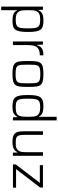

<svg xmlns="http://www.w3.org/2000/svg" viewBox="1120 -1903 983 3263"><g transform="rotate(90 1611.5 -271.5)"><path d="M92 200V-510H146L149 -433H154Q165 -460 183.5 -477Q202 -494 225 -503Q248 -512 275 -515Q302 -518 330 -518Q389 -518 426.5 -506.5Q464 -495 485.5 -465.5Q507 -436 515 -385Q523 -334 523 -255Q523 -176 515 -125Q507 -74 486 -44.5Q465 -15 427.5 -3.5Q390 8 331 8Q264 8 221 -8.5Q178 -25 158 -69H153V200ZM307 -47Q358 -47 388.5 -54Q419 -61 435.5 -82.5Q452 -104 457 -145Q462 -186 462 -255Q462 -324 457 -365Q452 -406 435.5 -427.5Q419 -449 388.5 -456Q358 -463 307 -463Q250 -463 219 -448Q188 -433 173 -405.5Q158 -378 155.5 -340Q153 -302 153 -255Q153 -210 155.5 -171.5Q158 -133 173 -105.5Q188 -78 219 -62.5Q250 -47 307 -47Z M685 0V-510H738L742 -407H747Q756 -441 772.5 -462.5Q789 -484 811.5 -496.5Q834 -509 861.5 -513.5Q889 -518 920 -518V-457Q867 -457 833 -443.5Q799 -430 779.5 -403.5Q760 -377 753 -337Q746 -297 746 -244V0Z M1237 8Q1159 8 1115 -3Q1071 -14 1049.5 -43.5Q1028 -73 1022.5 -124Q1017 -175 1017 -255Q1017 -335 1022.5 -386Q1028 -437 1049.5 -466.5Q1071 -496 1115 -507Q1159 -518 1237 -518Q1315 -518 1359 -507Q1403 -496 1425 -466.5Q1447 -437 1452 -386Q1457 -335 1457 -255Q1457 -175 1452 -124Q1447 -73 1425 -43.5Q1403 -14 1359 -3Q1315 8 1237 8ZM1237 -45Q1297 -45 1329 -52.5Q1361 -60 1376 -82.5Q1391 -105 1393.5 -146.5Q1396 -188 1396 -255Q1396 -322 1393.5 -363.5Q1391 -405 1376 -427.5Q1361 -450 1329 -457.5Q1297 -465 1237 -465Q1178 -465 1146 -457.5Q1114 -450 1099 -427.5Q1084 -405 1081.5 -363.5Q1079 -322 1079 -255Q1079 -188 1081.5 -146.5Q1084 -105 1099 -82.5Q1114 -60 1146 -52.5Q1178 -45 1237 -45Z M1789 8Q1730 8 1692.5 -3.5Q1655 -15 1633 -44.5Q1611 -74 1603 -125Q1595 -176 1595 -255Q1595 -334 1603 -385Q1611 -436 1632.5 -465.5Q1654 -495 1691.5 -506.5Q1729 -518 1788 -518Q1855 -518 1897.5 -501.5Q1940 -485 1960 -441H1965V-743H2026V0H1973L1970 -77H1965Q1954 -49 1935.5 -32.5Q1917 -16 1894 -7Q1871 2 1844 5Q1817 8 1789 8ZM1811 -47Q1869 -47 1903.5 -62.5Q1938 -78 1950 -113Q1961 -144 1963 -179Q1965 -214 1965 -265Q1965 -311 1961.5 -348Q1958 -385 1942.5 -410.5Q1927 -436 1895.5 -449.5Q1864 -463 1808 -463Q1759 -463 1729 -456Q1699 -449 1683 -427.5Q1667 -406 1662 -365Q1657 -324 1657 -255Q1657 -186 1662 -145Q1667 -104 1683.5 -82Q1700 -60 1730 -53.5Q1760 -47 1811 -47Z M2574 0 2571 -78H2566Q2559 -60 2547 -44.5Q2535 -29 2514.5 -17Q2494 -5 2464 1.5Q2434 8 2391 8Q2333 8 2297.5 -3.5Q2262 -15 2243 -39Q2224 -63 2217.5 -100.5Q2211 -138 2211 -190V-510H2272V-209Q2272 -155 2277 -123Q2282 -91 2297.5 -74Q2313 -57 2340.5 -52Q2368 -47 2413 -47Q2469 -47 2500 -61.5Q2531 -76 2546 -102.5Q2561 -129 2564 -165.5Q2567 -202 2567 -246V-510H2628V0Z M2774 0V-48L3088 -457H2786V-510H3167V-462L2854 -53H3169V0Z"/></g></svg>

Font: Azeri Sans Light
Style: Regular
Weight: 300
Designer: Hector Gatti & Omnibus-Type (original fonts) / Cristiano Sobral (main changes and remastering)
Version: Version 1.000; ttfautohint (v1.6)